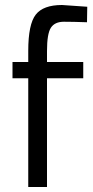

<svg xmlns="http://www.w3.org/2000/svg" viewBox="-20 -748 371 768"><path d="M168 -435V0H93V-435H30V-500H93V-545Q93 -651 123 -689.5Q153 -728 228 -728L329 -721L328 -659Q272 -661 235.5 -661Q199 -661 183.5 -637Q168 -613 168 -544V-500H313V-435Z"/></svg>

Font: TitilliumWeb-Regular
Style: Regular
Weight: 400
Version: Version 1.001;PS 57.000;hotconv 1.0.70;makeotf.lib2.5.55311